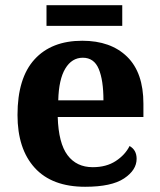

<svg xmlns="http://www.w3.org/2000/svg" viewBox="-20 -705 611 735"><path d="M306 10Q179 10 113 -62.5Q47 -135 47 -265Q47 -406 112 -477.5Q177 -549 295 -549Q404 -549 466.5 -488Q529 -427 529 -308V-257H201Q204 -157 238.5 -111Q273 -65 335 -65Q387 -65 423 -88.5Q459 -112 476 -146Q503 -131 503 -97Q503 -54 455 -22Q407 10 306 10ZM376 -321Q376 -398 358 -441Q340 -484 297 -484Q255 -484 230 -442.5Q205 -401 203 -321ZM158 -606V-685H448V-606Z"/></svg>

Font: Noto Serif Tamil
Style: Bold Italic
Weight: 700
Italic angle: -12°
Designer: Indian Type Foundry, Tom Grace, and the Monotype Design Team
Foundry: Monotype Imaging Inc.
Version: Version 2.003; ttfautohint (v1.8.4.7-5d5b)